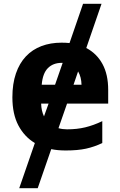

<svg xmlns="http://www.w3.org/2000/svg" viewBox="-20 -780 631 1008"><path d="M45 -269Q45 -340 63.5 -394Q82 -448 116 -484Q150 -520 197.5 -538Q245 -556 303 -556Q314 -556 324.5 -555.5Q335 -555 345 -554L416 -760H513L433 -528Q488 -499 518 -444Q548 -389 548 -308V-236H332L287 -107Q308 -101 332 -101Q384 -101 427.5 -111.5Q471 -122 517 -144V-29Q475 -9 431.5 0.5Q388 10 325 10Q283 10 249 3L178 208H81L163 -29Q108 -62 76.5 -121.5Q45 -181 45 -269ZM269 -335 309 -450H304Q259 -450 231.5 -422.5Q204 -395 199 -335ZM366 -335H408Q407 -376 390 -405ZM211 -169 235 -236H196Q197 -198 211 -169Z"/></svg>

Font: BC Sans
Style: Bold
Weight: 700
Designer: Monotype Design Team
Province of B.C.
Foundry: Monotype Imaging Inc.
Version: Version 2.000;GOOG;noto-source:20170915:90ef993387c0